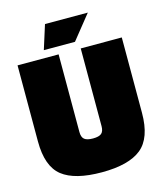

<svg xmlns="http://www.w3.org/2000/svg" viewBox="-125 -942 891 1048"><g transform="rotate(-15 320.5 -418.0)"><path d="M258 -670V-231Q258 -202 272.5 -190Q287 -178 321 -178Q355 -178 369 -190Q383 -202 383 -231V-670H615V-244Q615 -102 544 -44.5Q473 13 320.5 13Q168 13 97 -43Q26 -99 26 -240V-670ZM229 -849H471L362 -713H186Z"/></g></svg>

Font: Titillium Web
Style: Black
Weight: 900
Version: Version 1.001;PS 35.000;hotconv 1.0.70;makeotf.lib2.5.55311